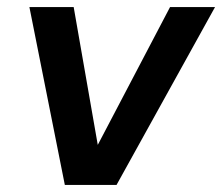

<svg xmlns="http://www.w3.org/2000/svg" viewBox="-20 -522 627 542"><path d="M163 0 63 -502H188L256 -113L460 -502H587L309 0Z"/></svg>

Font: DM Sans 16pt SemiBold
Style: Italic
Weight: 600
Italic angle: -10°
Version: Version 4.004;gftools[0.9.30]